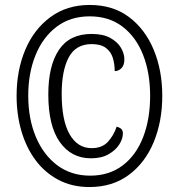

<svg xmlns="http://www.w3.org/2000/svg" viewBox="-20 -745 722 775"><path d="M341 10Q271 10 216 -19Q161 -48 123.5 -98.5Q86 -149 66.5 -215.5Q47 -282 47 -358Q47 -461 82 -544Q117 -627 183.5 -676Q250 -725 342 -725Q436 -725 501 -676Q566 -627 600.5 -544Q635 -461 635 -358Q635 -255 600.5 -171.5Q566 -88 500 -39Q434 10 341 10ZM344 -36Q421 -36 475.5 -77.5Q530 -119 558 -192Q586 -265 586 -358Q586 -451 557.5 -523.5Q529 -596 474.5 -637.5Q420 -679 342 -679Q264 -679 208.5 -637Q153 -595 123.5 -522.5Q94 -450 94 -359Q94 -266 124.5 -193Q155 -120 211 -78Q267 -36 344 -36ZM347 -106Q268 -106 221.5 -171.5Q175 -237 175 -364Q175 -480 218 -544Q261 -608 350 -608Q396 -608 425 -592Q454 -576 468 -552.5Q482 -529 482 -505Q482 -482 470.5 -470Q459 -458 443 -458Q443 -486 435.5 -511Q428 -536 407.5 -551.5Q387 -567 350 -567Q286 -567 257.5 -513.5Q229 -460 229 -366Q229 -259 261 -203Q293 -147 350 -147Q392 -147 415.5 -172.5Q439 -198 451 -234Q464 -230 470 -224Q476 -218 476 -206Q476 -185 461.5 -162Q447 -139 418.5 -122.5Q390 -106 347 -106Z"/></svg>

Font: Noto Serif Myanmar ExtraCondensed SemiBold
Style: Regular
Weight: 600
Width: 2
Designer: Ben Mitchell and the Monotype Design Team
Foundry: Monotype Imaging Inc.
Version: Version 2.106; ttfautohint (v1.8.4.7-5d5b)